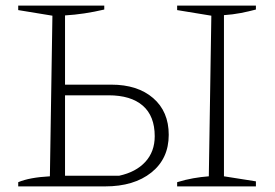

<svg xmlns="http://www.w3.org/2000/svg" viewBox="-20 -665 980 685"><path d="M45 0V-15Q85 -32 158 -36L167 -609L45 -629V-645H352V-631Q280 -614 212 -610V-363H377Q471 -363 526.5 -315Q582 -267 582 -184Q582 -99 520 -49.5Q458 0 355 0ZM612 0V-15Q641 -24 669.5 -29Q698 -34 725 -36L734 -609L612 -629V-645H893V-631Q867 -624 838.5 -618.5Q810 -613 779 -611V-36L893 -18V0ZM212 -38H405Q465 -51 498.5 -87.5Q532 -124 532 -179Q532 -251 489.5 -288Q447 -325 367 -325H212Z"/></svg>

Font: Piazzolla ExtraLight
Style: Regular
Weight: 200
Designer: Juan Pablo del Peral
Foundry: Huerta Tipografica
Version: Version 1.330